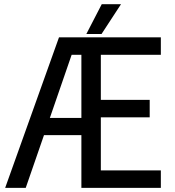

<svg xmlns="http://www.w3.org/2000/svg" viewBox="-20 -905 845 925"><path d="M563 -884.8 469.2 -741.2H396L470.2 -884.8ZM754.9 -641.1H465.8V-423.8H701.2V-339.8H465.8V-84H754.9V0H372.1V-253.9H191.9L104 0H4.9L264.2 -725.1H754.9ZM220.2 -336.9H372.1V-641.1H325.2Z"/></svg>

Font: Stilu
Style: Regular
Weight: 400
Designer: Genilson Lima Santos
Foundry: Genilson Lima Santos
Version: Version 1.200;PS 001.200;hotconv 1.0.88;makeotf.lib2.5.64775